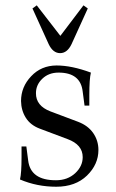

<svg xmlns="http://www.w3.org/2000/svg" viewBox="-20 -690 435 722"><path d="M249 -523.9Q232.9 -490.2 206.1 -490.2Q179.2 -490.2 163.1 -523.9L102.1 -658.2L118.2 -669.9L207 -555.2L293.9 -669.9L310.1 -658.2ZM350.1 -126Q350.1 -71.8 307.1 -29.8Q263.7 12.2 191.4 12.2Q119.1 12.2 55.2 -15.1Q61 -39.1 61 -99.1V-139.2H79.1L85.9 -86.9Q94.7 -11.7 190.9 -12.2Q233.9 -12.2 262.7 -38.6Q291 -64.9 291 -99.1Q291 -146 233.9 -167L129.9 -206.1Q94.7 -219.2 77.1 -247.1Q59.6 -274.9 59.1 -310.1Q59.1 -363.3 97.2 -403.3Q134.8 -443.4 192.4 -443.8Q250 -443.8 321.8 -417Q315.9 -393.1 315.9 -333V-293H297.9L291 -345.2Q283.2 -417 200.2 -417Q163.1 -417 139.2 -394Q115.2 -371.1 115.2 -339.8Q114.7 -292 169.9 -271L273.9 -231.9Q311 -217.8 330.6 -189.5Q350.1 -161.1 350.1 -126Z"/></svg>

Font: Arapey-Regular
Style: Regular
Weight: 400
Designer: Eduardo Rodriguez Tunni
Foundry: Eduardo Rodriguez Tunni
Version: Version 1.002